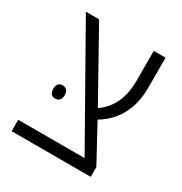

<svg xmlns="http://www.w3.org/2000/svg" viewBox="-142 -695 763 803"><g transform="rotate(30 239.0 -294.0)"><path d="M371 -10 44 -588H108L300 -244L407 -47ZM25 0V-55H390L407 -47V0ZM289 -209 270 -253Q295 -266 313.5 -284Q332 -302 345 -325Q358 -348 365 -377.5Q372 -407 372 -445V-588H429V-445Q429 -384 411.5 -338.5Q394 -293 362.5 -261Q331 -229 289 -209ZM87 -241Q87 -256 94 -264.5Q101 -273 114 -273Q128 -273 135 -264.5Q142 -256 142 -241Q142 -226 135 -217.5Q128 -209 114 -209Q100 -209 93.5 -217.5Q87 -226 87 -241Z"/></g></svg>

Font: Noto Sans Hebrew SemiCondensed Light
Style: Regular
Weight: 300
Width: 4
Designer: Monotype Design Team
Foundry: Monotype Imaging Inc.
Version: Version 2.003